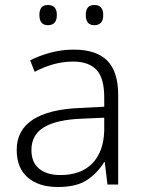

<svg xmlns="http://www.w3.org/2000/svg" viewBox="-20 -740 576 770"><path d="M276 -541Q366 -541 410 -497Q454 -453 454 -358V0H411L400 -90H398Q370 -45 328 -17.5Q286 10 212 10Q136 10 91.5 -28Q47 -66 47 -139Q47 -218 111.5 -260Q176 -302 301 -307L398 -312V-349Q398 -428 366.5 -460.5Q335 -493 274 -493Q233 -493 195 -482.5Q157 -472 119 -452L101 -498Q138 -517 183 -529Q228 -541 276 -541ZM398 -268 308 -264Q206 -260 156 -229.5Q106 -199 106 -138Q106 -89 137 -63.5Q168 -38 222 -38Q305 -38 350.5 -85Q396 -132 398 -217ZM138 -680Q138 -720 172 -720Q208 -720 208 -680Q208 -639 172 -639Q138 -639 138 -680ZM324 -680Q324 -720 358 -720Q394 -720 394 -680Q394 -639 358 -639Q324 -639 324 -680Z"/></svg>

Font: BC Sans Light
Style: Regular
Weight: 300
Designer: Monotype Design Team
Foundry: Monotype Imaging Inc.
Version: Version 2.000;GOOG;noto-source:20170915:90ef993387c0